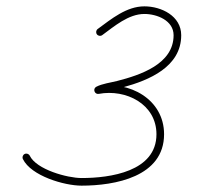

<svg xmlns="http://www.w3.org/2000/svg" viewBox="-20 -573 628 605"><path d="M285.3 -464.9C289.2 -459.6 296.7 -458.4 302.1 -462.3C340.7 -490.5 384.9 -529 435 -529C474.4 -529 527 -508.6 527 -462C527 -370.7 421.3 -336.4 348.9 -317.8C329.3 -312.8 301.8 -309.3 283.4 -299.6C277.4 -296.4 276 -290.2 277.8 -285.1C279.6 -280 284.5 -276 291.2 -277.2C376.8 -293.2 473 -245.1 473 -150C473 -32.2 326.7 -12 237 -12C192.1 -12 95 -38.7 73.8 -82.3C70.9 -88.2 63.7 -90.7 57.7 -87.8C51.8 -84.9 49.3 -77.7 52.2 -71.7C78 -18.9 182.1 12 237 12C341.8 12 497 -15.8 497 -150C497 -260.5 387.1 -319.5 286.8 -300.8C280.1 -299.6 279.1 -292.4 281.2 -286.3C283.3 -280.2 288.6 -275.2 294.6 -278.4C314.3 -288.8 347.5 -292.4 367.9 -298C449.3 -320.1 551 -362.1 551 -462C551 -522.8 488.3 -553 435 -553C378.5 -553 331.2 -513.4 287.9 -481.7C282.6 -477.8 281.4 -470.3 285.3 -464.9Z"/></svg>

Font: FRB American Cursive Guidelines Arrows Light
Style: Italic
Weight: 300
Italic angle: -25°
Version: Version 2.0;Modular Font Editor K font №1